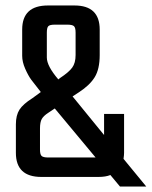

<svg xmlns="http://www.w3.org/2000/svg" viewBox="-20 -646 554 701"><path d="M339 0H131Q38 0 38 -88V-192Q38 -225 51 -245.5Q64 -266 99 -288L129 -310Q105 -340 94 -355Q83 -370 72 -395Q61 -420 61 -442V-538Q61 -626 155 -626H252Q344 -626 344 -538V-445Q344 -394 326 -364.5Q308 -335 268 -309L245 -294L360 -153V-230H433V-88Q433 -80 431 -66L514 35H418L383 -7Q366 0 339 0ZM151 -527V-436Q151 -405 193 -356L199 -361Q231 -382 243.5 -399Q256 -416 256 -445V-527Q256 -545 250 -550.5Q244 -556 226 -556H180Q162 -556 156.5 -550.5Q151 -545 151 -527ZM156 -71H329L180 -250L156 -234Q139 -223 132.5 -211.5Q126 -200 126 -177V-100Q126 -82 132 -76.5Q138 -71 156 -71Z"/></svg>

Font: Teko Regular
Style: Regular
Weight: 400
Designer: Manushi Parikh, Jonny Pinhorn
Foundry: Indian Type Foundry
Version: Version 1.105;PS 1.0;hotconv 1.0.78;makeotf.lib2.5.61930; tt